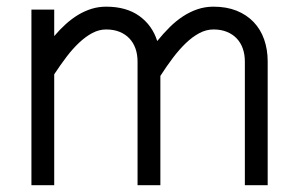

<svg xmlns="http://www.w3.org/2000/svg" viewBox="-20 -547 872 567"><path d="M140.1 -518.6V-440.4Q156.7 -460 174.3 -475.8Q191.9 -491.7 210.9 -503.2Q230 -514.6 250.5 -521Q271 -527.3 293.5 -527.3Q353 -527.3 391.4 -499.8Q429.7 -472.2 444.3 -425.8Q462.4 -448.2 481.2 -466.8Q500 -485.4 520.5 -498.8Q541 -512.2 563.5 -519.8Q585.9 -527.3 610.4 -527.3Q648.9 -527.3 678.7 -515.4Q708.5 -503.4 729 -481.9Q749.5 -460.4 760 -430.7Q770.5 -400.9 770.5 -365.2V0H703.1V-365.2Q703.1 -386.2 697 -403.6Q690.9 -420.9 679.2 -433.3Q667.5 -445.8 650.1 -452.9Q632.8 -460 610.4 -460Q588.9 -460 568.4 -449Q547.9 -438 528.6 -419.4Q509.3 -400.9 490.5 -376Q471.7 -351.1 453.6 -322.8V0H386.2V-365.2Q386.2 -386.2 380.1 -403.6Q374 -420.9 362.3 -433.3Q350.6 -445.8 333.3 -452.9Q315.9 -460 293.5 -460Q272.5 -460 252.7 -449.5Q232.9 -439 213.9 -421.1Q194.8 -403.3 176.5 -379.2Q158.2 -355 140.1 -327.6V0H72.8V-518.6Z"/></svg>

Font: AnjaliOldLipi
Style: Regular
Weight: 400
Italic angle: -12°
Designer: Kevin & Siji
Foundry: Kevin & Siji
Version: Version 0.730 2004